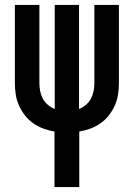

<svg xmlns="http://www.w3.org/2000/svg" viewBox="-20 -755 540 775"><path d="M200 0V-224Q177 -228 155 -236Q133 -244 114 -257.5Q95 -271 80.5 -289.5Q66 -308 56.5 -329.5Q47 -351 43.5 -374Q40 -397 40 -421V-735H139V-421Q139 -404 142 -388Q145 -372 152.5 -357.5Q160 -343 173 -332Q186 -321 201 -315V-735H299V-315Q314 -321 327 -332Q340 -343 347.5 -357.5Q355 -372 358 -388Q361 -404 361 -421V-735H460V-421Q460 -397 456.5 -374Q453 -351 443.5 -329.5Q434 -308 419.5 -289.5Q405 -271 386 -257.5Q367 -244 345 -236Q323 -228 300 -224V0Z"/></svg>

Font: Iosevka SS18 Semibold
Style: Regular
Weight: 600
Monospace: yes
Designer: Belleve Invis
Foundry: Belleve Invis
Version: Version 25.1.1; ttfautohint (v1.8.4)